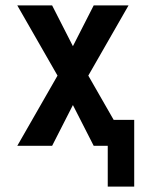

<svg xmlns="http://www.w3.org/2000/svg" viewBox="-20 -540 540 711"><path d="M379 151V0H327L250 -151L173 0H44L193 -260L44 -520H173L250 -369L327 -520H456L307 -260L401 -96H477V151Z"/></svg>

Font: Iosevka Algr
Style: Bold
Weight: 700
Monospace: yes
Designer: Belleve Invis
Foundry: Belleve Invis
Version: Version 26.0.2; ttfautohint (v1.8.3)